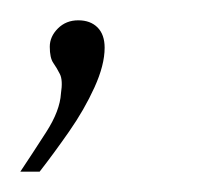

<svg xmlns="http://www.w3.org/2000/svg" viewBox="-20 -64 206 189"><path d="M0 105Q12 87 25.5 66Q39 45 40 28Q42 15 39 9Q36 3 32.5 -2Q29 -7 29 -18Q29 -28 37 -36Q45 -44 57 -44Q69 -44 76 -37Q83 -30 83 -17Q83 0 73 22Q63 44 48 65.5Q33 87 19 105Z"/></svg>

Font: Alumni Sans Thin ExtraLight
Style: Italic
Weight: 250
Italic angle: -8°
Version: Version 1.016